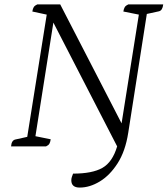

<svg xmlns="http://www.w3.org/2000/svg" viewBox="-20 -661 757 867"><path d="M340 186Q302 186 302 153Q302 146 304.5 138Q307 130 310 123Q397 123 442.5 97Q488 71 509 0L221 -559L140 -46L209 -32Q207 -19 203 -12Q199 -5 188 0H30Q32 -27 49 -31L103 -43L191 -595L126 -609Q128 -622 132.5 -629Q137 -636 148 -641H252L529 -104L607 -595L537 -609Q539 -622 543.5 -629Q548 -636 559 -641H717Q714 -614 698 -610L643 -598L559 -61Q546 22 511 76.5Q476 131 430.5 158.5Q385 186 340 186Z"/></svg>

Font: Petrona Light
Style: Italic
Weight: 300
Italic angle: -9°
Designer: Ringo R. Seeber
Foundry: Ringo R. Seeber
Version: Version 2.001; ttfautohint (v1.8.3)